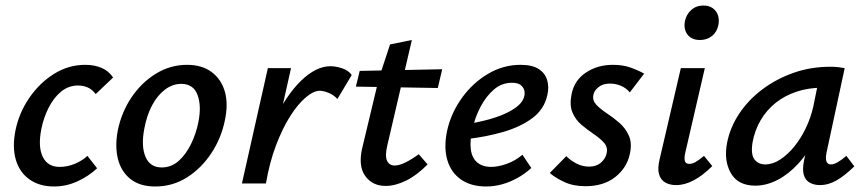

<svg xmlns="http://www.w3.org/2000/svg" viewBox="-20 -665 3140 696"><path d="M176 11Q123 11 87 -14.5Q51 -40 37.5 -85.5Q24 -131 36 -192Q49 -256 86 -310Q123 -364 175.5 -397Q228 -430 289 -430Q322 -430 348 -419Q374 -408 390 -384L327 -324Q314 -341 298 -348Q282 -355 263 -355Q228 -355 201 -332.5Q174 -310 156 -274Q138 -238 130 -198Q117 -133 135 -96.5Q153 -60 196 -60Q225 -60 252 -71.5Q279 -83 297 -100L332 -55Q301 -26 260.5 -7.5Q220 11 176 11Z M543 11Q487 11 453 -16Q419 -43 407.5 -89Q396 -135 407 -192Q420 -257 456 -311Q492 -365 544.5 -397.5Q597 -430 658 -430Q712 -430 747 -404Q782 -378 795 -333Q808 -288 795 -228Q782 -164 746 -109.5Q710 -55 658 -22Q606 11 543 11ZM566 -58Q601 -58 627.5 -81.5Q654 -105 672.5 -143Q691 -181 699 -222Q711 -281 696 -321Q681 -361 637 -361Q606 -361 578.5 -340.5Q551 -320 531.5 -283.5Q512 -247 503 -198Q491 -135 507.5 -96.5Q524 -58 566 -58Z M899 0Q927 -131 972.5 -226Q1018 -321 1072 -373Q1126 -425 1178 -425Q1197 -425 1220 -417.5Q1243 -410 1255 -393L1203 -306Q1191 -320 1172 -328Q1153 -336 1139 -336Q1117 -336 1088.5 -312Q1060 -288 1032 -244Q1004 -200 980.5 -138Q957 -76 944 0ZM857 0 951 -418H1035L941 0Z M1378 9Q1330 9 1304 -27Q1278 -63 1293 -128L1354 -383L1394 -504L1473 -520L1384 -138Q1375 -100 1383 -82.5Q1391 -65 1411 -65Q1427 -65 1449.5 -76Q1472 -87 1498 -106L1530 -69Q1492 -30 1452.5 -10.5Q1413 9 1378 9ZM1270 -351 1284 -408 1583 -414 1567 -346Z M1742 11Q1688 11 1651.5 -14Q1615 -39 1601.5 -85Q1588 -131 1601 -192Q1615 -255 1654 -309.5Q1693 -364 1748.5 -397Q1804 -430 1867 -430Q1909 -430 1932.5 -415Q1956 -400 1963.5 -374.5Q1971 -349 1964 -320Q1953 -269 1910 -237Q1867 -205 1805 -187Q1743 -169 1673 -161L1677 -216Q1733 -225 1776.5 -239.5Q1820 -254 1847.5 -273.5Q1875 -293 1880 -315Q1883 -324 1881 -335.5Q1879 -347 1868.5 -356Q1858 -365 1836 -365Q1799 -365 1770.5 -340.5Q1742 -316 1722 -278Q1702 -240 1693 -198Q1683 -157 1686.5 -125.5Q1690 -94 1709 -77Q1728 -60 1761 -60Q1785 -60 1815.5 -70.5Q1846 -81 1874 -104L1906 -56Q1883 -35 1856 -20Q1829 -5 1800.5 3Q1772 11 1742 11Z M2102 10Q2058 10 2025 -5.5Q1992 -21 1973 -38L2033 -99Q2046 -85 2068 -73Q2090 -61 2116 -61Q2142 -61 2158.5 -75.5Q2175 -90 2179 -109Q2184 -131 2170 -147Q2156 -163 2133 -178.5Q2110 -194 2088 -212.5Q2066 -231 2055 -257.5Q2044 -284 2052 -324Q2062 -374 2104 -402Q2146 -430 2202 -430Q2238 -430 2266 -420Q2294 -410 2315 -398L2263 -330Q2251 -345 2232 -353.5Q2213 -362 2191 -362Q2166 -362 2150 -349.5Q2134 -337 2131 -321Q2127 -301 2141.5 -285.5Q2156 -270 2179.5 -254.5Q2203 -239 2225 -220Q2247 -201 2259.5 -173.5Q2272 -146 2263 -106Q2252 -56 2210 -23Q2168 10 2102 10Z M2431 6Q2408 6 2391.5 -3.5Q2375 -13 2369 -33.5Q2363 -54 2371 -87L2448 -418H2535L2464 -111Q2460 -93 2462.5 -82Q2465 -71 2479 -71Q2490 -71 2502 -78Q2514 -85 2532 -100L2562 -63Q2528 -29 2495 -11.5Q2462 6 2431 6ZM2517 -520Q2497 -520 2483.5 -529Q2470 -538 2464.5 -554Q2459 -570 2463 -589Q2468 -613 2486 -629Q2504 -645 2530 -645Q2550 -645 2563.5 -635.5Q2577 -626 2582.5 -610Q2588 -594 2584 -574Q2579 -549 2561 -534.5Q2543 -520 2517 -520Z M2718 8Q2655 8 2629 -38Q2603 -84 2616 -149Q2627 -204 2660 -253.5Q2693 -303 2743.5 -341Q2794 -379 2856.5 -401Q2919 -423 2989 -423Q3007 -423 3019 -421.5Q3031 -420 3042 -418L2976 -111Q2968 -69 2992 -69Q3003 -69 3017.5 -77.5Q3032 -86 3048 -100L3077 -62Q3041 -27 3011.5 -10.5Q2982 6 2953 6Q2931 6 2915 -3Q2899 -12 2893.5 -32Q2888 -52 2895 -85L2930 -243L2978 -277Q2963 -215 2936 -162.5Q2909 -110 2873.5 -71.5Q2838 -33 2798 -12.5Q2758 8 2718 8ZM2754 -69Q2781 -69 2808 -86.5Q2835 -104 2859 -133.5Q2883 -163 2901 -200.5Q2919 -238 2928 -278L2949 -381L2996 -344Q2988 -346 2979 -346.5Q2970 -347 2961 -347Q2910 -347 2867 -332.5Q2824 -318 2791.5 -292Q2759 -266 2737.5 -229.5Q2716 -193 2708 -149Q2701 -105 2715 -87Q2729 -69 2754 -69Z"/></svg>

Font: Ysabeau Infant SemiBold
Style: Italic
Weight: 600
Italic angle: -12°
Designer: Christian Thalmann (Catharsis Fonts)
Version: Version 2.002; featfreeze: ss01,ss02,lnum